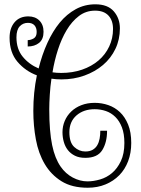

<svg xmlns="http://www.w3.org/2000/svg" viewBox="-20 -860 660 900"><path d="M391.1 20Q316.9 20 268.1 -10.5Q219.2 -41 189.7 -91.1Q160.2 -141.1 148.2 -206.1Q136.2 -271 136.2 -339.8Q136.2 -426.8 152.8 -506.8Q99.1 -526.9 62 -570.3Q24.9 -613.8 24.9 -683.1Q24.9 -728 48.3 -755.6Q71.8 -783.2 112.8 -783.2Q145 -783.2 164.6 -763.7Q184.1 -744.1 184.1 -710.9Q184.1 -675.8 163.1 -658.9Q142.1 -642.1 109.9 -642.1V-671.9Q124 -671.9 137.9 -679.9Q151.9 -688 151.9 -710Q151.9 -730 141.4 -741.5Q130.9 -752.9 110.8 -752.9Q87.9 -752.9 72.5 -736.6Q57.1 -720.2 57.1 -685.1Q57.1 -629.9 86.7 -594Q116.2 -558.1 161.1 -539.1Q176.8 -603 201.9 -658.4Q227.1 -713.9 260 -753.9Q293 -793.9 335 -816.9Q377 -839.8 426.8 -839.8Q484.9 -839.8 513.4 -806.9Q542 -773.9 542 -727.1Q542 -674.8 521 -630.9Q500 -586.9 462.9 -555.4Q425.8 -523.9 376 -505.9Q326.2 -487.8 268.1 -487.8Q243.2 -487.8 221.2 -491.2Q215.8 -455.1 213.4 -416Q210.9 -377 210.9 -348.1Q210.9 -294.9 214.4 -253.4Q217.8 -211.9 224.4 -179.9Q231 -147.9 241 -123Q251 -98.1 264.2 -79.1Q287.1 -45.9 321 -27.8Q355 -9.8 390.1 -9.8Q418 -9.8 449 -18.8Q480 -27.8 504.9 -48.8Q529.8 -69.8 546.4 -104.5Q563 -139.2 563 -189.9Q563 -232.9 551.5 -262.9Q540 -293 520.5 -312Q501 -331.1 476.1 -339.6Q451.2 -348.1 423.8 -348.1Q372.1 -348.1 338.6 -319.1Q305.2 -290 305.2 -240.2Q305.2 -191.9 328.1 -170.9Q351.1 -149.9 379.9 -149.9Q400.9 -149.9 414.6 -158Q428.2 -166 436 -179.4Q443.8 -192.9 447 -210.4Q450.2 -228 450.2 -247.1H481.9Q481.9 -192.9 459.5 -156.5Q437 -120.1 379.9 -120.1Q351.1 -120.1 331.1 -130.1Q311 -140.1 298.1 -156.5Q285.2 -172.9 279.1 -194.8Q272.9 -216.8 272.9 -240.2Q272.9 -268.1 283.4 -293Q293.9 -317.9 313.5 -336.9Q333 -356 361.1 -366.9Q389.2 -377.9 423.8 -377.9Q457 -377.9 487.5 -367.4Q518.1 -356.9 542 -334.5Q565.9 -312 580.6 -276.1Q595.2 -240.2 595.2 -189.9Q595.2 -143.1 580.6 -104.5Q565.9 -65.9 539.1 -38.6Q512.2 -11.2 474.6 4.4Q437 20 391.1 20ZM267.1 -518.1Q319.8 -518.1 364.5 -533.4Q409.2 -548.8 441.7 -576.4Q474.1 -604 491.9 -642.1Q509.8 -680.2 509.8 -724.1Q509.8 -764.2 488.3 -787.1Q466.8 -810.1 425.8 -810.1Q382.8 -810.1 349.9 -784.9Q316.9 -759.8 292.5 -719Q268.1 -678.2 251.5 -626.7Q234.9 -575.2 226.1 -521Q245.1 -518.1 267.1 -518.1Z"/></svg>

Font: Sevillana
Style: Regular
Weight: 400
Designer: Olga Umpeleva
Foundry: Brownfox
Version: Version 1.001